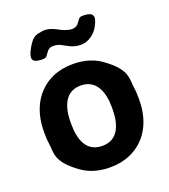

<svg xmlns="http://www.w3.org/2000/svg" viewBox="-138 -847 841 957"><g transform="rotate(-20 282.5 -369.0)"><path d="M32 -269V-259C32 -240 33 -221 36 -203C43 -156 26 -112 131 -36C170 -7 220 10 283 10C323 10 359 3 390 -11C477 -49 533 -134 533 -259V-269C533 -288 532 -307 529 -325C522 -372 539 -416 434 -492C395 -521 345 -538 282 -538C242 -538 207 -531 176 -518C88 -479 32 -394 32 -269ZM392 -269V-259C392 -176 365 -104 283 -104C199 -104 173 -175 173 -259V-269C173 -351 200 -424 282 -424C364 -424 392 -352 392 -269ZM341 -703C328 -703 316 -706 305 -710C277 -720 274 -727 244 -738C233 -742 221 -745 207 -745C199 -745 192 -744 185 -742C165 -738 146 -740 116 -688C81 -628 101 -614 138 -612C175 -609 169 -618 190 -643C197 -651 207 -656 220 -656C233 -656 244 -654 254 -650C285 -636 309 -614 354 -614C370 -614 385 -618 398 -625C417 -635 434 -650 446 -670C481 -730 461 -744 424 -747C387 -750 393 -741 372 -716C364 -708 354 -703 341 -703Z"/></g></svg>

Font: Asimov Print
Style: A
Weight: 500
Designer: Google
Version: Version 2.000980: 2014